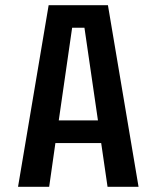

<svg xmlns="http://www.w3.org/2000/svg" viewBox="-20 -720 610 740"><path d="M394.5 0 370 -168.5H193.5L169.5 0H49.5L167.5 -700H396L514 0ZM258 -613 206.5 -256H357.5L305.5 -613Z"/></svg>

Font: League Mono Narrow Medium
Style: Regular
Weight: 500
Width: 3
Designer: Tyler Finck
Foundry: The League of Moveable Type / Tyler Finck
Version: Version 2.210